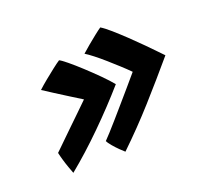

<svg xmlns="http://www.w3.org/2000/svg" viewBox="-115 -753 895 845"><g transform="rotate(-30 332.5 -330.5)"><path d="M114.5 -487Q134.5 -500 160.5 -514.5Q186.5 -529 210.5 -541.8Q234.5 -554.5 248.5 -560.5Q257 -555 278 -530.5Q299 -506 324.5 -472.5Q350 -439 374 -404.8Q398 -370.5 412.5 -344.5Q330 -278 237 -213.8Q144 -149.5 55.5 -100Q53 -112.5 49.5 -132.8Q46 -153 43.8 -173.8Q41.5 -194.5 41 -209.5Q44 -211.5 58.8 -221.5Q73.5 -231.5 96.2 -247Q119 -262.5 146.5 -281.2Q174 -300 202.8 -319.2Q231.5 -338.5 257.5 -356.5Q237 -375 210 -399.2Q183 -423.5 157.5 -447Q132 -470.5 114.5 -487ZM360 -529.5Q377.5 -540.5 400.2 -553.5Q423 -566.5 444.2 -578Q465.5 -589.5 478 -595Q493.5 -581.5 515.8 -553.8Q538 -526 562.8 -492.5Q587.5 -459 609.5 -427.2Q631.5 -395.5 646.5 -373Q661.5 -350.5 665 -345.5Q575.5 -271 486.5 -201Q397.5 -131 300.5 -66Q295 -72.5 283.5 -88.5Q272 -104.5 261.8 -122Q251.5 -139.5 249 -149.5Q259.5 -157 280.5 -173Q301.5 -189 328.5 -211Q355.5 -233 385.8 -257.5Q416 -282 446.5 -307Q477 -332 504 -354.5Q488.5 -377 469 -402.2Q449.5 -427.5 429.5 -452.5Q409.5 -477.5 391.2 -497.8Q373 -518 360 -529.5Z"/></g></svg>

Font: Grandstander Thin
Style: Bold Italic
Weight: 700
Italic angle: -15°
Version: Version 1.200